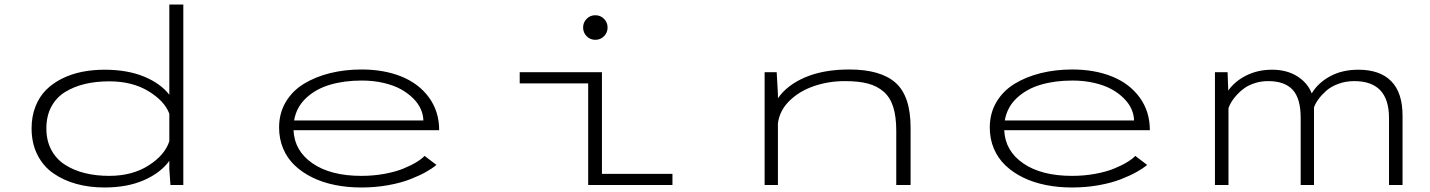

<svg xmlns="http://www.w3.org/2000/svg" viewBox="-20 -820 6340 851"><path d="M443.5 -511Q544 -511 617.8 -480.8Q691.5 -450.5 730.5 -400V-800H792.5V0H735.5L730.5 -71V-107Q691.5 -53.5 617.5 -21.2Q543.5 11 443 11Q376 11 318.8 -4.8Q261.5 -20.5 216.5 -51.8Q171.5 -83 145.8 -134Q120 -185 120 -251Q120 -304 137 -347.5Q154 -391 183.8 -421Q213.5 -451 254.8 -471.5Q296 -492 343.2 -501.5Q390.5 -511 443.5 -511ZM185.5 -251Q185.5 -197 207.2 -156Q229 -115 267.8 -90Q306.5 -65 356 -52.8Q405.5 -40.5 464 -40.5Q566.5 -40.5 638.8 -86.8Q711 -133 730.5 -194V-316Q709.5 -372.5 637.8 -416Q566 -459.5 464.5 -459.5Q405.5 -459.5 356.2 -447.8Q307 -436 268 -411.8Q229 -387.5 207.2 -346.5Q185.5 -305.5 185.5 -251Z M1914.5 -89Q1896 -73.5 1868 -57.8Q1840 -42 1798.8 -25.8Q1757.5 -9.5 1700.5 0.8Q1643.5 11 1581.5 11Q1520 11 1465.2 0Q1410.5 -11 1365.2 -33Q1320 -55 1286.8 -86.5Q1253.5 -118 1235.2 -161Q1217 -204 1217 -255Q1217 -318 1246.5 -367.8Q1276 -417.5 1326.8 -448.5Q1377.5 -479.5 1442.8 -495.8Q1508 -512 1582.5 -512Q1682 -512 1759.2 -480.8Q1836.5 -449.5 1881.5 -387.8Q1926.5 -326 1926.5 -243H1281Q1285 -151 1365.5 -95.8Q1446 -40.5 1581.5 -40.5Q1635.5 -40.5 1684.2 -49.5Q1733 -58.5 1767.2 -72.5Q1801.5 -86.5 1825 -100.8Q1848.5 -115 1862 -129ZM1583.5 -463Q1505.5 -463 1442.8 -444.5Q1380 -426 1336.8 -385.5Q1293.5 -345 1283.5 -286H1856.5Q1856 -311.5 1845 -336.5Q1834 -361.5 1811.2 -384.2Q1788.5 -407 1756.8 -424.5Q1725 -442 1680.2 -452.5Q1635.5 -463 1583.5 -463Z M2618.5 -643.5Q2596 -643.5 2580.2 -659.5Q2564.5 -675.5 2564.5 -698Q2564.5 -720.5 2580.2 -736.5Q2596 -752.5 2618.5 -752.5Q2641.5 -752.5 2657.2 -736.5Q2673 -720.5 2673 -698Q2673 -675.5 2657.2 -659.5Q2641.5 -643.5 2618.5 -643.5ZM2648 -49.5H2960.5V0H2587V-450.5H2283.5V-500H2648Z M3369 0V-500H3422.5L3428 -402V-384.5Q3469.5 -444 3550.5 -478Q3631.5 -512 3744.5 -512Q3883.5 -512 3949.8 -452.8Q4016 -393.5 4016 -254.5V0H3952.5V-240.5Q3952.5 -303.5 3939 -346Q3925.5 -388.5 3896.5 -413.8Q3867.5 -439 3826.2 -449.8Q3785 -460.5 3725 -460.5Q3652 -460.5 3587.2 -438.2Q3522.5 -416 3478.8 -372.8Q3435 -329.5 3428 -273.5V0Z M5064.5 -89Q5046 -73.5 5018 -57.8Q4990 -42 4948.8 -25.8Q4907.5 -9.5 4850.5 0.8Q4793.5 11 4731.5 11Q4670 11 4615.2 0Q4560.5 -11 4515.2 -33Q4470 -55 4436.8 -86.5Q4403.5 -118 4385.2 -161Q4367 -204 4367 -255Q4367 -318 4396.5 -367.8Q4426 -417.5 4476.8 -448.5Q4527.5 -479.5 4592.8 -495.8Q4658 -512 4732.5 -512Q4832 -512 4909.2 -480.8Q4986.5 -449.5 5031.5 -387.8Q5076.5 -326 5076.5 -243H4431Q4435 -151 4515.5 -95.8Q4596 -40.5 4731.5 -40.5Q4785.5 -40.5 4834.2 -49.5Q4883 -58.5 4917.2 -72.5Q4951.5 -86.5 4975 -100.8Q4998.5 -115 5012 -129ZM4733.5 -463Q4655.5 -463 4592.8 -444.5Q4530 -426 4486.8 -385.5Q4443.5 -345 4433.5 -286H5006.5Q5006 -311.5 4995 -336.5Q4984 -361.5 4961.2 -384.2Q4938.5 -407 4906.8 -424.5Q4875 -442 4830.2 -452.5Q4785.5 -463 4733.5 -463Z M5365 0V-500H5421L5424 -418.5Q5453 -460 5504 -485.5Q5555 -511 5618.5 -511Q5683 -511 5729.2 -482.2Q5775.5 -453.5 5794 -406Q5821.5 -452.5 5875.2 -481.8Q5929 -511 6000.5 -511Q6096.5 -511 6146.5 -460Q6196.5 -409 6196.5 -307V0H6136.5V-297Q6136.5 -460.5 5982.5 -460.5Q5944.5 -460.5 5911.5 -448.2Q5878.5 -436 5857.2 -416.8Q5836 -397.5 5823 -379.2Q5810 -361 5804 -344V0H5745V-297.5Q5745 -383.5 5709.5 -422Q5674 -460.5 5601 -460.5Q5570 -460.5 5542.5 -451.8Q5515 -443 5496.2 -429.8Q5477.5 -416.5 5462 -399.5Q5446.5 -382.5 5438 -368.2Q5429.5 -354 5425 -341V0Z"/></svg>

Font: League Mono Extended UltraLight
Style: Regular
Weight: 200
Width: 9
Designer: Tyler Finck
Foundry: The League of Moveable Type / Tyler Finck
Version: Version 2.210